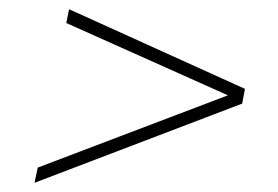

<svg xmlns="http://www.w3.org/2000/svg" viewBox="-20 -559 604 417"><path d="M512 -366 506 -334 55 -162 62 -195 475 -352 124 -509 130 -539Z"/></svg>

Font: Montserrat Alternates ExLight
Style: Italic
Weight: 275
Italic angle: -11.3°
Designer: Julieta Ulanovsky
Foundry: Julieta Ulanovsky
Version: Version 7.200